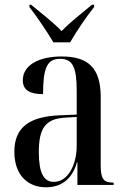

<svg xmlns="http://www.w3.org/2000/svg" viewBox="-20 -786 537 816"><path d="M207 -606H278C304 -651 348 -717 380 -756V-766H371C333 -734 279 -693 242 -654C205 -692 151 -734 112 -766H105V-756C136 -717 180 -651 207 -606ZM176 10C239 10 287 -24 307 -96H309V0H463V-10H461C421 -10 408 -24 408 -83V-374C408 -500 352 -546 242 -546C148 -546 77 -511 77 -445C77 -403 106 -386 163 -386C163 -497 180 -536 235 -536C290 -536 306 -500 306 -397V-299L235 -296C105 -291 41 -245 41 -141C41 -44 96 10 176 10ZM209 -13C166 -13 145 -50 145 -140C145 -239 172 -282 258 -286L306 -289V-168C306 -82 267 -13 209 -13Z"/></svg>

Font: Noto Serif Display Condensed Medium
Style: Regular
Weight: 500
Width: 3
Designer: Monotype Design Team
Foundry: Monotype Imaging Inc.
Version: Version 2.009